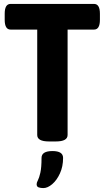

<svg xmlns="http://www.w3.org/2000/svg" viewBox="-20 -720 534 980"><path d="M230 2Q170 2 170 -31V-569H34Q4 -569 4 -619V-650Q4 -700 34 -700H460Q490 -700 490 -650V-619Q490 -569 460 -569H325V-31Q325 2 265 2ZM201 240Q188 240 177.5 236.5Q167 233 167 220Q167 212 173.5 200Q180 188 186 161.5Q192 135 192 86Q192 51 248 51Q302 51 302 86Q302 130 286 165Q270 200 246.5 220Q223 240 201 240Z"/></svg>

Font: Asap Semi Condensed
Style: Bold
Weight: 700
Width: 4
Designer: Pablo Cosgaya
Foundry: Omnibus-Type
Version: Version 3.001; ttfautohint (v1.8.4.7-5d5b)